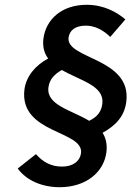

<svg xmlns="http://www.w3.org/2000/svg" viewBox="-20 -707 553 801"><path d="M182 -342C186 -375 206 -397 238 -415C314 -371 416 -350 407 -275C403 -240 385 -219 352 -203C278 -248 173 -268 182 -342ZM503 -626C467 -657 412 -687 342 -687C236 -687 171 -625 161 -545C157 -511 165 -484 181 -463C127 -434 89 -388 82 -334C59 -148 330 -164 318 -68C314 -36 286 -12 239 -12C193 -12 159 -31 130 -64L54 -4C91 47 157 74 229 74C339 74 414 11 424 -73C428 -106 421 -132 408 -153C464 -184 500 -223 507 -284C529 -466 255 -460 266 -550C270 -579 292 -600 338 -600C378 -600 412 -580 440 -553Z"/></svg>

Font: Falling Sky
Style: Obl
Weight: 400
Designer: Paul D. Hunt
Foundry: Adobe Systems Incorporated
Version: Version 1.02